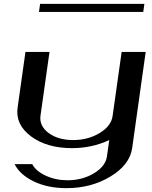

<svg xmlns="http://www.w3.org/2000/svg" viewBox="-20 -770 790 998"><path d="M737.3 -500 667 0Q654.3 86.9 554.2 147.5Q454.1 208 325.2 208Q228.5 208 156.2 173.3Q84 138.7 55.7 83H147.5Q166 119.1 217.8 143.1Q269.5 167 331.1 167Q408.2 167 468.8 130.4Q529.3 93.8 536.1 42L547.9 -42Q458 0 354.5 0Q223.6 0 141.6 -61Q59.6 -122.1 71.3 -209L112.3 -500H237.3L190.4 -168Q183.6 -115.2 232.9 -78.6Q282.2 -42 360.4 -42Q437.5 -42 498 -78.6Q558.6 -115.2 565.4 -168L612.3 -500ZM730.5 -750 724.6 -708H182.6L188.5 -750Z"/></svg>

Font: okolaks
Style: BoldItalic
Weight: 600
Width: 8
Italic angle: -8°
Version: Version 000.6.0